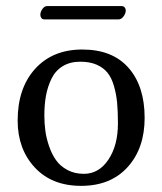

<svg xmlns="http://www.w3.org/2000/svg" viewBox="-20 -602 534 632"><path d="M244.1 -398.9Q210.4 -398.9 186.3 -384Q162.1 -369.1 149.4 -342.8Q136.7 -316.4 131.3 -286.9Q126 -257.3 126 -222.2Q126 -196.8 129.2 -172.4Q132.3 -147.9 141.4 -121.3Q150.4 -94.7 164.3 -75Q178.2 -55.2 201.9 -42.5Q225.6 -29.8 255.9 -29.8Q305.7 -29.8 336.9 -76.7Q368.2 -123.5 368.2 -195.8Q368.2 -235.4 365.5 -263.9Q362.8 -292.5 355 -319.3Q347.2 -346.2 333.7 -362.8Q320.3 -379.4 297.9 -389.2Q275.4 -398.9 244.1 -398.9ZM38.1 -205.1Q38.1 -312 95.7 -375.5Q153.3 -439 251 -439Q350.1 -439 403.1 -378.7Q456.1 -318.4 456.1 -213.9Q456.1 -113.8 400.1 -52Q344.2 9.8 247.1 9.8Q150.4 9.8 94.2 -51Q38.1 -111.8 38.1 -205.1ZM370.1 -538.1H126Q119.6 -538.1 116.2 -542.7Q112.8 -547.4 112.8 -553.2Q112.8 -563 119.6 -572.5Q126.5 -582 134.8 -582H379.9Q386.7 -582 390.4 -577.6Q394 -573.2 394 -567.9Q394 -558.1 386.7 -548.1Q379.4 -538.1 370.1 -538.1Z"/></svg>

Font: Linux Biolinum
Style: Regular
Weight: 400
Designer: Philipp H. Poll
Foundry: Philipp H. Poll
Version: Version 0.6.4